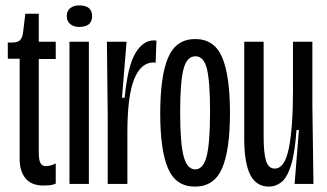

<svg xmlns="http://www.w3.org/2000/svg" viewBox="-20 -683 1216 713"><path d="M141 6Q97 6 75 -20.5Q53 -47 53 -92V-465H9V-525H23Q47 -525 55.5 -535Q64 -545 66 -565L74 -632H124V-528H187V-464H124V-117Q124 -88 130.5 -77Q137 -66 151 -66Q156 -66 165.5 -68Q175 -70 187 -76V-1Q176 4 163 5Q150 6 141 6Z M238 0V-528H310V0ZM274 -583Q254 -583 241 -593.5Q228 -604 228 -623Q228 -643 241 -653Q254 -663 274 -663Q322 -663 322 -623Q322 -583 274 -583Z M380 0V-250L377 -528H450L433 -320H443Q454 -437 482.5 -485Q511 -533 551 -533Q558 -533 561 -532L558 -450Q555 -451 550 -451Q503 -451 478 -388.5Q453 -326 453 -189V0Z M704 10Q633 10 604 -57.5Q575 -125 575 -261Q575 -401 604.5 -469.5Q634 -538 705 -538Q776 -538 805 -470Q834 -402 834 -263Q834 -125 804.5 -57.5Q775 10 704 10ZM705 -54Q735 -54 747.5 -103Q760 -152 760 -270Q760 -380 748.5 -427Q737 -474 706 -474Q674 -474 661.5 -426.5Q649 -379 649 -267Q649 -151 662 -102.5Q675 -54 705 -54Z M979 10Q932 10 909.5 -33.5Q887 -77 887 -169V-528H959V-178Q959 -114 968 -85.5Q977 -57 1000 -57Q1038 -57 1053 -134Q1068 -211 1068 -344V-528H1140V-291L1144 0H1074L1090 -200H1081Q1075 -114 1060.5 -68.5Q1046 -23 1025 -6.5Q1004 10 979 10Z"/></svg>

Font: Bricolage Grotesque 96pt Condensed Light
Style: Regular
Weight: 300
Width: 3
Designer: Mathieu Triay
Foundry: Atelier Triay
Version: Version 1.001; ttfautohint (v1.8.4.7-5d5b);gftools[0.9.33.de